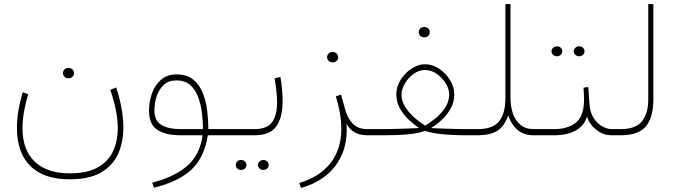

<svg xmlns="http://www.w3.org/2000/svg" viewBox="-20 -663 3311 941"><path d="M288.6 -304.7Q288.6 -314.9 296.1 -322.5Q303.7 -330.1 315.9 -330.1Q327.6 -330.1 335.2 -322.8Q342.8 -315.4 342.8 -304.7Q342.8 -293.9 335.2 -286.6Q327.6 -279.3 315.9 -279.3Q303.7 -279.3 296.1 -286.9Q288.6 -294.4 288.6 -304.7ZM321.8 186.5Q407.7 186.5 459.2 157.5Q510.7 128.4 533.9 78.6Q557.1 28.8 557.1 -34.2Q557.1 -77.6 547.4 -125.7Q537.6 -173.8 520.5 -222.7L549.3 -234.4Q566.4 -183.6 575.4 -133.5Q584.5 -83.5 584.5 -37.6Q584.5 34.2 558.6 91.6Q532.7 148.9 474.9 182.4Q417 215.8 321.8 215.8Q194.3 215.8 128.7 150.6Q63 85.4 63 -37.1Q63 -78.6 70.6 -123Q78.1 -167.5 91.8 -210.9L117.7 -201.2Q106 -160.6 98.1 -118.2Q90.3 -75.7 90.3 -34.2Q90.3 71.8 150.1 129.2Q210 186.5 321.8 186.5Z M845.2 -298.3Q895 -298.3 925.8 -273.9Q956.5 -249.5 972.9 -209.5Q989.3 -169.4 995.1 -122.6Q1001 -75.7 1001 -30.3H1087.4V0H998.5Q981 110.8 917 169.4Q853 228 735.4 256.8L725.6 232.4Q832 205.1 895.5 151.9Q959 98.6 973.1 0H866.2Q792.5 0 751.5 -26.4Q710.4 -52.7 710.4 -120.6Q710.4 -166.5 725.3 -207Q740.2 -247.6 770 -272.9Q799.8 -298.3 845.2 -298.3ZM861.3 -30.3H975.1Q974.6 -68.8 969.5 -110.4Q964.4 -151.9 950.9 -188Q937.5 -224.1 911.9 -246.6Q886.2 -269 844.2 -269Q806.2 -269 782.5 -246.8Q758.8 -224.6 747.8 -191.2Q736.8 -157.7 736.8 -123.5Q736.8 -69.8 772 -50Q807.1 -30.3 861.3 -30.3Z M1067.4 -30.3H1226.1Q1289.6 -30.3 1313.7 -64.5Q1337.9 -98.6 1337.9 -159.7Q1337.9 -184.6 1334.5 -217Q1331.1 -249.5 1325.7 -278.8L1354 -286.1Q1359.4 -259.3 1362.3 -226.1Q1365.2 -192.9 1365.2 -167.5Q1365.2 -87.9 1334.5 -43.9Q1303.7 0 1227.1 0H1067.4ZM1244.1 145.5Q1244.1 135.7 1251.7 128.4Q1259.3 121.1 1270.5 121.1Q1281.7 121.1 1289.3 128.2Q1296.9 135.3 1296.9 145.5Q1296.9 155.8 1289.3 162.8Q1281.7 169.9 1270.5 169.9Q1259.3 169.9 1251.7 162.6Q1244.1 155.3 1244.1 145.5ZM1135.3 145.5Q1135.3 135.7 1142.8 128.4Q1150.4 121.1 1161.6 121.1Q1172.9 121.1 1180.4 128.2Q1188 135.3 1188 145.5Q1188 155.8 1180.4 162.8Q1172.9 169.9 1161.6 169.9Q1150.4 169.9 1142.8 162.6Q1135.3 155.3 1135.3 145.5Z M1583 -382.8Q1583 -393.1 1590.6 -400.6Q1598.1 -408.2 1610.4 -408.2Q1622.1 -408.2 1629.6 -400.9Q1637.2 -393.6 1637.2 -382.8Q1637.2 -372.1 1629.6 -364.7Q1622.1 -357.4 1610.4 -357.4Q1598.1 -357.4 1590.6 -365Q1583 -372.6 1583 -382.8ZM1779.8 0Q1740.2 0 1715.3 -16.1Q1690.4 -32.2 1678.7 -56.2Q1683.6 35.2 1653.8 99.1Q1624 163.1 1571.3 202.1Q1518.6 241.2 1455.1 257.8L1446.8 233.9Q1546.4 204.1 1599.6 136.5Q1652.8 68.8 1652.8 -31.7Q1652.8 -104.5 1626 -190.9L1651.4 -199.2L1671.4 -127.4Q1682.1 -86.9 1707.5 -58.6Q1732.9 -30.3 1779.8 -30.3H1809.6V0Z M2032.2 -505.4Q2032.2 -515.6 2039.8 -523.2Q2047.4 -530.8 2059.6 -530.8Q2071.3 -530.8 2078.9 -523.4Q2086.4 -516.1 2086.4 -505.4Q2086.4 -494.6 2078.9 -487.3Q2071.3 -480 2059.6 -480Q2047.4 -480 2039.8 -487.5Q2032.2 -495.1 2032.2 -505.4ZM2206.5 -200.2Q2206.5 -162.1 2188.2 -130.1Q2169.9 -98.1 2143.6 -74.2Q2117.2 -50.3 2092.3 -35.2Q2113.3 -34.2 2146 -33Q2178.7 -31.7 2210.4 -31Q2242.2 -30.3 2259.8 -30.3H2307.1V0H2261.2Q2231.9 0 2195.3 -1.7Q2158.7 -3.4 2123.5 -8.1Q2088.4 -12.7 2062.5 -22Q2037.1 -11.7 2000.7 -7.1Q1964.4 -2.4 1926.8 -1.2Q1889.2 0 1858.4 0H1790V-30.3H1858.4Q1877.9 -30.3 1910.6 -31Q1943.4 -31.7 1977.5 -33Q2011.7 -34.2 2034.7 -35.6Q2010.7 -50.8 1984.6 -75Q1958.5 -99.1 1940.4 -131.1Q1922.4 -163.1 1922.4 -201.2Q1922.4 -237.8 1943.4 -271.5Q1964.4 -305.2 1996.8 -326.7Q2029.3 -348.1 2063 -348.1Q2098.1 -348.1 2131.1 -326.7Q2164.1 -305.2 2185.3 -271.2Q2206.5 -237.3 2206.5 -200.2ZM2063 -319.8Q2032.7 -319.8 2006.3 -300.3Q1980 -280.8 1963.9 -252.9Q1947.8 -225.1 1947.8 -199.2Q1947.8 -166 1968 -135.7Q1988.3 -105.5 2015.6 -82.5Q2043 -59.6 2063 -47.4Q2086.4 -60.1 2114.3 -82.8Q2142.1 -105.5 2161.9 -135.7Q2181.6 -166 2181.6 -200.2Q2181.6 -226.6 2164.8 -254.2Q2147.9 -281.7 2120.8 -300.8Q2093.8 -319.8 2063 -319.8Z M2457 -183.1V-643.1H2481.9V-183.1Q2481.9 -142.1 2493.7 -107.2Q2505.4 -72.3 2530.5 -51.3Q2555.7 -30.3 2595.2 -30.3H2625V0H2595.2Q2558.6 0 2533.7 -14.4Q2508.8 -28.8 2493.7 -51.3Q2478.5 -73.7 2471.2 -97.7Q2451.7 -43.9 2417.5 -22Q2383.3 0 2321.8 0H2287.6V-30.3H2321.8Q2395 -30.3 2426 -68.4Q2457 -106.4 2457 -183.1Z M2792 -411.6Q2792 -421.4 2799.6 -428.7Q2807.1 -436 2818.4 -436Q2829.6 -436 2837.2 -429Q2844.7 -421.9 2844.7 -411.6Q2844.7 -401.4 2837.2 -394.3Q2829.6 -387.2 2818.4 -387.2Q2807.1 -387.2 2799.6 -394.5Q2792 -401.9 2792 -411.6ZM2683.1 -411.6Q2683.1 -421.4 2690.7 -428.7Q2698.2 -436 2709.5 -436Q2720.7 -436 2728.3 -429Q2735.8 -421.9 2735.8 -411.6Q2735.8 -401.4 2728.3 -394.3Q2720.7 -387.2 2709.5 -387.2Q2698.2 -387.2 2690.7 -394.5Q2683.1 -401.9 2683.1 -411.6ZM2605.5 -30.3H2696.8Q2762.2 -30.3 2802 -61.8Q2841.8 -93.3 2842.3 -172.4Q2842.3 -208 2839.8 -233.4L2863.3 -236.3L2869.1 -152.8Q2871.6 -113.8 2888.4 -86.4Q2905.3 -59.1 2929.7 -44.7Q2954.1 -30.3 2979 -30.3H3007.8V0H2979Q2942.9 0 2916 -17.3Q2889.2 -34.7 2874 -56.9Q2858.9 -79.1 2857.4 -93.3Q2843.3 -45.9 2800.8 -22.9Q2758.3 0 2695.8 0H2605.5Z M2987.8 -30.3H3022.5Q3097.2 -30.3 3127.2 -69.6Q3157.2 -108.9 3157.2 -175.8V-643.1H3182.1V-176.3Q3182.1 -87.4 3145.5 -43.7Q3108.9 0 3022 0H2987.8Z"/></svg>

Font: Vazirmatn RD UI Thin
Style: Regular
Weight: 100
Designer: Saber Rastikerdar
Foundry: Saber Rastikerdar
Version: Version 33.003